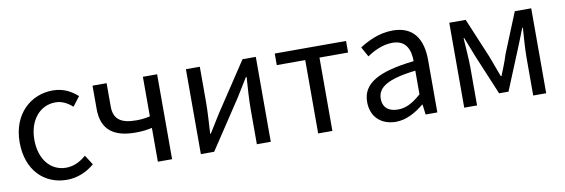

<svg xmlns="http://www.w3.org/2000/svg" viewBox="-46 -876 3555 1209"><g transform="rotate(-10 1731.0 -272.0)"><path d="M306 13C371 13 433 -13 482 -55L442 -117C408 -87 364 -63 314 -63C214 -63 146 -146 146 -271C146 -396 218 -480 317 -480C359 -480 394 -461 425 -433L471 -493C433 -527 384 -557 313 -557C173 -557 52 -452 52 -271C52 -91 162 13 306 13Z M888 0H979V-543H888V-290C856 -283 832 -280 800 -280C700 -280 656 -314 656 -394V-543H566V-394C566 -260 644 -205 781 -205C831 -205 850 -209 888 -216Z M1163 0H1248L1454 -311C1474 -344 1505 -394 1526 -428H1531C1526 -357 1521 -285 1521 -227V0H1610V-543H1525L1319 -232C1299 -199 1268 -149 1247 -116H1243C1247 -186 1252 -259 1252 -316V-543H1163Z M1913 0H2004V-469H2187V-543H1731V-469H1913Z M2409 13C2476 13 2537 -22 2589 -65H2592L2600 0H2675V-334C2675 -469 2620 -557 2487 -557C2399 -557 2323 -518 2274 -486L2309 -423C2352 -452 2409 -481 2472 -481C2561 -481 2584 -414 2584 -344C2353 -318 2251 -259 2251 -141C2251 -43 2318 13 2409 13ZM2435 -61C2381 -61 2339 -85 2339 -147C2339 -217 2401 -262 2584 -283V-132C2531 -85 2487 -61 2435 -61Z M2847 0H2929V-245C2929 -293 2922 -376 2919 -432H2923C2939 -390 2957 -344 2973 -304L3079 -51H3139L3243 -304C3259 -344 3278 -389 3294 -432H3298C3294 -376 3288 -293 3288 -245V0H3371V-543H3266L3162 -288C3148 -242 3130 -199 3113 -156H3108C3093 -199 3075 -242 3059 -288L2952 -543H2847Z"/></g></svg>

Font: Source Han Sans KR
Style: Regular
Weight: 400
Designer: Ryoko NISHIZUKA 西塚涼子 (kana, bopomofo & ideographs); Paul D. Hunt (Latin, Greek & Cyrillic); Sandoll Communications 산돌커뮤니
Foundry: Adobe
Version: Version 2.004;hotconv 1.0.118;makeotfexe 2.5.65603